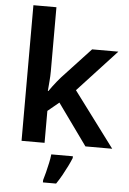

<svg xmlns="http://www.w3.org/2000/svg" viewBox="-63 -806 718 1072"><g transform="rotate(5 295.5 -269.5)"><path d="M209 -401Q209 -375 206.5 -346Q204 -317 202 -290H205Q213 -302 224 -316.5Q235 -331 246.5 -345.5Q258 -360 269 -372L428 -543H575L358 -308L588 0H438L272 -231L209 -179V0H80V-760H209ZM373 71Q365 91 352.5 116.5Q340 142 325 169Q310 196 293 221H219V208Q225 189 231.5 163Q238 137 244 109.5Q250 82 252 61H373Z"/></g></svg>

Font: Noto Sans Sora Sompeng SemiBold
Style: Regular
Weight: 600
Version: Version 2.101